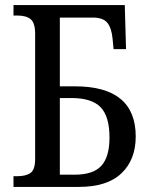

<svg xmlns="http://www.w3.org/2000/svg" viewBox="-20 -734 586 754"><path d="M33 -42H47Q82 -42 100 -55Q118 -68 118 -110V-601Q118 -644 100.5 -658.5Q83 -673 48 -673H33V-714H470L475 -541H426L422 -583Q418 -624 401.5 -644.5Q385 -665 344 -665H215V-395H274Q513 -395 513 -198Q513 -107 457 -53.5Q401 0 290 0H33ZM273 -48Q346 -48 378 -83Q410 -118 410 -194Q410 -277 375 -313Q340 -349 261 -349H215V-48Z"/></svg>

Font: Noto Serif Narrow
Style: Regular
Weight: 400
Width: 4
Designer: Monotype Design Team
Foundry: Monotype Imaging Inc.
Version: Version 1.001